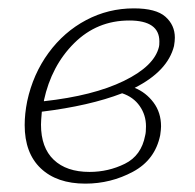

<svg xmlns="http://www.w3.org/2000/svg" viewBox="-20 -435 467 459"><path d="M302 -225Q329 -214 347 -190Q365 -166 365 -133Q365 -126 363 -112Q351 -53 298 -24.5Q245 4 184 4Q116 4 77.5 -32.5Q39 -69 39 -136Q39 -163 45 -193Q59 -258 96 -308.5Q133 -359 186 -387Q239 -415 300 -415Q353 -415 375.5 -395Q398 -375 398 -345Q398 -337 396 -325Q381 -265 302 -225ZM361 -336Q361 -386 289 -386Q212 -386 157.5 -332Q103 -278 85 -195V-193Q203 -206 276 -241.5Q349 -277 360 -323Q361 -326 361 -336ZM329 -133Q329 -160 314 -181.5Q299 -203 272 -212Q194 -182 80 -168Q78 -146 78 -137Q78 -82 108.5 -53Q139 -24 194 -24Q239 -24 278.5 -43.5Q318 -63 327 -111Q329 -118 329 -133Z"/></svg>

Font: Ysabeau Light
Style: Italic
Weight: 300
Italic angle: -12°
Designer: Christian Thalmann (Catharsis Fonts)
Version: Version 0.003